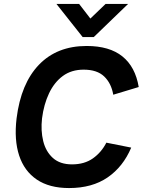

<svg xmlns="http://www.w3.org/2000/svg" viewBox="-20 -943 723 973"><path d="M399 -755 266 -923H381L438 -849L515 -923H629L455 -755ZM519 -220 645 -195Q604 -98 525.5 -44Q447 10 330 10Q230 10 166.5 -33Q103 -76 77 -155Q51 -234 64 -343Q86 -520 177.5 -615Q269 -710 419 -710Q535 -710 600.5 -657Q666 -604 683 -502L554 -463Q544 -521 508 -555.5Q472 -590 404 -590Q342 -590 298.5 -558Q255 -526 228.5 -470Q202 -414 193 -343Q186 -281 199 -228Q212 -175 248 -142.5Q284 -110 345 -110Q408 -110 451 -140.5Q494 -171 519 -220Z"/></svg>

Font: Haskoy Bold
Style: Italic
Weight: 700
Designer: Ertekin Erdin
Foundry: Ertekin Erdin
Version: Version 2.000; ttfautohint (v1.8.4.7-5d5b)